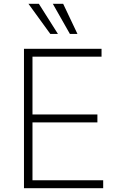

<svg xmlns="http://www.w3.org/2000/svg" viewBox="-20 -982 628 1002"><path d="M105.1 0H518.5V-41.2H149.5V-343.4H488.3V-384.6H149.5V-686.1H509.9V-727.3H105.1ZM242.5 -805H282.3L182.9 -962H128.6ZM344.8 -805H384.2L309.7 -962H255.7Z"/></svg>

Font: Karasuma Gothic
Style: Thin
Weight: 200
Designer: Rasmus Andersson / Ryoko Ishizuka
Foundry: rsms
Version: Version 1.00